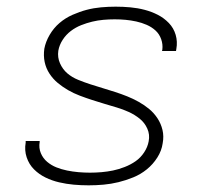

<svg xmlns="http://www.w3.org/2000/svg" viewBox="-20 -548 640 576"><path d="M246 8Q223 8 201 6Q179 4 157.5 -1Q136 -6 116.5 -15.5Q97 -25 82 -40Q67 -55 60 -76Q53 -97 57 -120V-125H99V-122Q96 -104 102.5 -88.5Q109 -73 121.5 -62.5Q134 -52 149 -46Q164 -40 181 -36.5Q198 -33 215.5 -31.5Q233 -30 250 -30Q267 -30 284.5 -31.5Q302 -33 319 -36.5Q336 -40 354 -47Q372 -54 387 -64.5Q402 -75 412.5 -91Q423 -107 426 -124Q430 -144 422 -162Q414 -180 399 -192Q384 -204 366.5 -212Q349 -220 330.5 -225.5Q312 -231 293.5 -236.5Q275 -242 256.5 -248Q238 -254 219.5 -261Q201 -268 184.5 -277.5Q168 -287 153.5 -299Q139 -311 128.5 -327Q118 -343 114 -362Q110 -381 113 -402Q117 -423 129 -443.5Q141 -464 158.5 -479Q176 -494 197.5 -503.5Q219 -513 240 -518.5Q261 -524 283 -526Q305 -528 327 -528Q349 -528 371 -526Q393 -524 414 -518.5Q435 -513 453.5 -503.5Q472 -494 486.5 -479Q501 -464 507 -443.5Q513 -423 509 -401L508 -395H466L467 -399Q469 -415 463.5 -430.5Q458 -446 446.5 -456.5Q435 -467 420 -473.5Q405 -480 389 -483.5Q373 -487 357 -488.5Q341 -490 324 -490Q307 -490 290 -488.5Q273 -487 256.5 -483Q240 -479 223.5 -472.5Q207 -466 192.5 -455Q178 -444 168 -428.5Q158 -413 155 -396Q152 -376 160 -358Q168 -340 182 -328Q196 -316 214.5 -308.5Q233 -301 251.5 -295Q270 -289 288.5 -283.5Q307 -278 325.5 -272Q344 -266 361.5 -259Q379 -252 396 -242.5Q413 -233 427.5 -221Q442 -209 452.5 -193Q463 -177 467.5 -158Q472 -139 468 -118Q465 -96 452 -75.5Q439 -55 420.5 -40Q402 -25 380 -16Q358 -7 335.5 -1.5Q313 4 290.5 6Q268 8 246 8Z"/></svg>

Font: Iosevka XLt Ex Obl
Style: Regular
Weight: 200
Width: 7
Italic angle: -9°
Monospace: yes
Designer: Belleve Invis
Foundry: Belleve Invis
Version: Version 32.5.0; ttfautohint (v1.8.4)